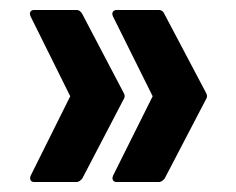

<svg xmlns="http://www.w3.org/2000/svg" viewBox="-20 -458 478 389"><path d="M216.3 -89.2Q210.8 -89.2 208.8 -93.1Q206.8 -97.1 209.3 -102.6L289.3 -263L208.8 -424.9Q206.4 -430.8 208.8 -434.3Q211.3 -437.8 216.8 -437.8H302.1Q309.5 -437.8 313 -429.8L396.9 -270.9Q401.9 -263 396.9 -256L313.5 -96.1Q307.5 -89.2 302.1 -89.2ZM49.3 -89.2Q43.9 -89.2 41.9 -93.1Q39.9 -97.1 42.4 -102.6L122.3 -263L41.9 -424.9Q39.4 -430.8 41.7 -434.3Q43.9 -437.8 49.3 -437.8H135.2Q142.1 -437.8 146.6 -429.8L230 -270.9Q235 -263 230 -256L146.6 -96.1Q140.6 -89.2 135.2 -89.2Z"/></svg>

Font: Sofia Sans Condensed
Style: Regular
Weight: 400
Designer: Botio Nikoltchev, Ani Petrova
Foundry: lettersoup
Version: Version 4.100